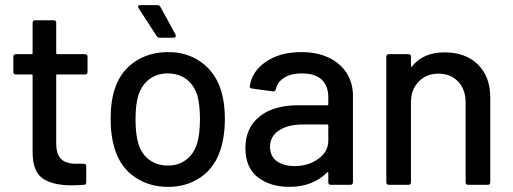

<svg xmlns="http://www.w3.org/2000/svg" viewBox="-20 -720 1997 748"><path d="M311 -430H203Q199 -430 199 -426V-161Q199 -119 218 -100.5Q237 -82 277 -82H306Q316 -82 316 -72V-10Q316 0 306 0Q274 2 260 2Q184 2 145.5 -25.5Q107 -53 107 -127V-426Q107 -430 103 -430H42Q32 -430 32 -440V-499Q32 -509 42 -509H103Q107 -509 107 -513V-631Q107 -641 117 -641H189Q199 -641 199 -631V-513Q199 -509 203 -509H311Q321 -509 321 -499V-440Q321 -430 311 -430Z M429 -134Q411 -188 411 -256Q411 -327 428 -376Q450 -442 505 -479.5Q560 -517 636 -517Q708 -517 761.5 -479.5Q815 -442 838 -377Q856 -326 856 -257Q856 -187 838 -134Q816 -67 762 -29.5Q708 8 635 8Q561 8 506 -29.5Q451 -67 429 -134ZM748 -161Q759 -199 759 -255Q759 -311 749 -348Q736 -389 706 -411.5Q676 -434 633 -434Q592 -434 562 -411.5Q532 -389 519 -348Q508 -313 508 -255Q508 -197 519 -161Q531 -120 561.5 -97.5Q592 -75 635 -75Q675 -75 705 -97.5Q735 -120 748 -161ZM665 -580Q665 -577 662.5 -575Q660 -573 656 -573H602Q595 -573 590 -580L520 -688Q518 -692 518 -694Q518 -700 526 -700H593Q602 -700 605 -693L664 -585Q665 -583 665 -580Z M1355 -348V-10Q1355 0 1345 0H1269Q1259 0 1259 -10V-46Q1259 -51 1254 -48Q1228 -21 1190.5 -6.5Q1153 8 1107 8Q1033 8 984.5 -29.5Q936 -67 936 -143Q936 -221 990.5 -265.5Q1045 -310 1143 -310H1255Q1259 -310 1259 -314V-341Q1259 -385 1233.5 -409.5Q1208 -434 1156 -434Q1114 -434 1087.5 -417.5Q1061 -401 1055 -373Q1052 -363 1043 -364L962 -375Q952 -377 953 -383Q961 -442 1016 -479.5Q1071 -517 1154 -517Q1215 -517 1260.5 -495.5Q1306 -474 1330.5 -435.5Q1355 -397 1355 -348ZM1259 -172V-231Q1259 -235 1255 -235H1161Q1102 -235 1067 -212Q1032 -189 1032 -148Q1032 -111 1058.5 -92Q1085 -73 1128 -73Q1181 -73 1220 -101Q1259 -129 1259 -172Z M1890 -340V-10Q1890 0 1880 0H1804Q1794 0 1794 -10V-321Q1794 -371 1765 -402Q1736 -433 1688 -433Q1641 -433 1611 -402Q1581 -371 1581 -322V-10Q1581 0 1571 0H1495Q1485 0 1485 -10V-499Q1485 -509 1495 -509H1571Q1581 -509 1581 -499V-463Q1581 -461 1582.5 -460Q1584 -459 1585 -461Q1628 -516 1712 -516Q1794 -516 1842 -468.5Q1890 -421 1890 -340Z"/></svg>

Font: Amber EN Medium
Style: Regular
Weight: 500
Designer: Jeremy Tribby
Foundry: Tribby Type Co.
Version: Version 1.403 November 24, 2021